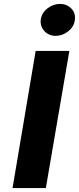

<svg xmlns="http://www.w3.org/2000/svg" viewBox="-20 -960 403 980"><path d="M162 -700 44 0H214L334 -700ZM188 -860Q184 -826 206.5 -801.5Q229 -777 264 -777Q299 -777 328.5 -800.5Q358 -824 362 -858Q367 -893 344 -916.5Q321 -940 286 -940Q252 -940 222.5 -917.5Q193 -895 188 -860Z"/></svg>

Font: Jost* 700 Bold Italic
Style: Bold Italic
Weight: 700
Italic angle: -10°
Version: Version 3.200; ttfautohint (v0.97) -l 8 -r 50 -G 200 -x 14 -